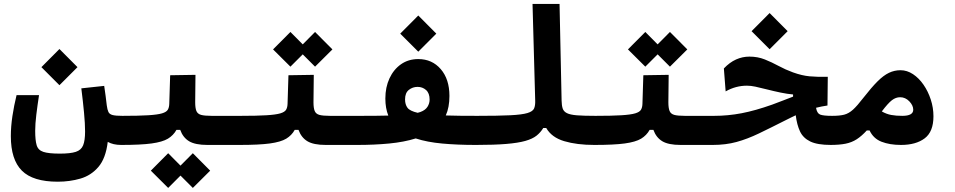

<svg xmlns="http://www.w3.org/2000/svg" viewBox="-20 -713 4728 951"><path d="M266.1 187Q143.1 187 88.4 132.3Q33.7 77.6 33.7 -38.6Q33.7 -86.4 41.5 -138.2Q49.3 -189.9 62 -241.7H173.3Q165.5 -190.9 159.9 -145Q154.3 -99.1 154.3 -65.4Q154.3 -18.1 161.6 6.3Q168.9 30.8 194.8 39.3Q220.7 47.9 276.4 47.9Q328.6 47.9 355.5 39.1Q382.3 30.3 391.8 6.6Q401.4 -17.1 401.4 -61.5Q401.4 -100.6 396.2 -155Q391.1 -209.5 382.8 -275.4L496.1 -287.6Q500 -263.7 503.2 -237.5Q506.3 -211.4 508.8 -191.4Q511.7 -169.4 517.1 -158.2Q522.5 -147 538.1 -143.1Q553.7 -139.2 585.9 -139.2Q622.6 -139.2 622.6 -75.7Q622.6 -34.2 610.1 -14.6Q597.7 4.9 580.1 4.9Q540.5 4.9 513.7 -10.3Q503.9 71.3 467.5 113.8Q431.2 156.2 378.4 171.6Q325.7 187 266.1 187ZM274.4 -291 185.1 -380.4 274.4 -470.2 363.8 -380.4Z M580.1 4.9 585.9 -139.2Q667 -139.2 713.9 -142.1Q760.7 -145 782.7 -151.6Q804.7 -158.2 811.3 -169.7Q817.9 -181.2 818.4 -198.7L822.8 -340.3L948.2 -342.3L946.8 -206.5Q946.8 -178.2 952.6 -163.6Q958.5 -148.9 975.8 -144Q993.2 -139.2 1028.3 -139.2H1171.9Q1208.5 -139.2 1208.5 -75.7Q1208.5 -34.2 1196 -14.6Q1183.6 4.9 1166 4.9H1007.3Q947.3 4.9 916.7 -13.4Q886.2 -31.7 872.6 -69.8H854Q838.9 -42.5 811.8 -26.1Q784.7 -9.8 730.7 -2.4Q676.8 4.9 580.1 4.9ZM935.1 217.8 874 156.7 813 217.8 727.1 132.3 813 45.9 874 107.4 935.1 45.9 1021 132.3Z M1166 4.9 1171.9 -139.2Q1252.9 -139.2 1299.8 -142.1Q1346.7 -145 1368.7 -151.6Q1390.6 -158.2 1397.2 -169.7Q1403.8 -181.2 1404.3 -198.7L1408.7 -340.3L1534.2 -342.3L1532.7 -206.5Q1532.7 -178.2 1538.6 -163.6Q1544.4 -148.9 1561.8 -144Q1579.1 -139.2 1614.3 -139.2H1757.8Q1794.4 -139.2 1794.4 -75.7Q1794.4 -34.2 1782 -14.6Q1769.5 4.9 1752 4.9H1593.3Q1533.2 4.9 1502.7 -13.4Q1472.2 -31.7 1458.5 -69.8H1439.9Q1424.8 -42.5 1397.7 -26.1Q1370.6 -9.8 1316.7 -2.4Q1262.7 4.9 1166 4.9ZM1540.5 -382.8 1479.5 -443.8 1418.5 -382.8 1332.5 -468.3 1418.5 -554.7 1479.5 -493.2 1540.5 -554.7 1626.5 -468.3Z M1750 4.9 1757.8 -139.2Q1798.8 -139.2 1835.2 -139.4Q1871.6 -139.6 1903.3 -140.6Q1888.7 -177.2 1888.7 -225.1Q1888.7 -280.8 1909.2 -325Q1929.7 -369.1 1966.3 -394.8Q2002.9 -420.4 2051.8 -420.4Q2120.1 -420.4 2163.1 -370.6Q2206.1 -320.8 2206.1 -237.8Q2206.1 -181.2 2188 -141.1Q2220.2 -140.1 2259 -139.6Q2297.9 -139.2 2344.7 -139.2Q2372.1 -139.2 2384.8 -117.4Q2397.5 -95.7 2397.5 -68.4Q2397.5 -37.6 2381.3 -16.4Q2365.2 4.9 2336.4 4.9Q2245.6 4.9 2170.7 -2Q2095.7 -8.8 2039.1 -27.3Q1981.4 -9.3 1908 -2.2Q1834.5 4.9 1750 4.9ZM2048.8 -154.3Q2056.2 -156.2 2062 -158.2Q2086.4 -167 2097.2 -183.8Q2107.9 -200.7 2107.9 -219.7Q2107.9 -251.5 2090.3 -267.1Q2072.8 -282.7 2048.3 -282.7Q2023.9 -282.7 2005.1 -267.8Q1986.3 -252.9 1986.3 -220.7Q1986.3 -195.3 1998.3 -179.2Q2010.3 -163.1 2048.8 -154.3ZM2051.8 -457 1962.4 -546.4 2051.8 -636.2 2141.1 -546.4Z M2337.9 4.9Q2323.7 4.9 2316.7 -12.5Q2309.6 -29.8 2309.6 -70.8Q2309.6 -110.4 2319.3 -124.8Q2329.1 -139.2 2343.8 -139.2Q2448.2 -139.2 2507.1 -142.1Q2565.9 -145 2592.5 -153.1Q2619.1 -161.1 2625.5 -176Q2631.8 -190.9 2630.9 -214.8L2617.7 -693.4H2751.5L2761.7 -214.4Q2762.2 -190.4 2767.1 -175.5Q2772 -160.6 2788.1 -152.6Q2804.2 -144.5 2837.9 -141.8Q2871.6 -139.2 2929.7 -139.2Q2966.3 -139.2 2966.3 -75.7Q2966.3 -34.2 2953.9 -14.6Q2941.4 4.9 2923.8 4.9Q2837.4 4.9 2774.9 -13.7Q2712.4 -32.2 2685.5 -79.1H2670.9Q2657.7 -57.1 2637.5 -41Q2617.2 -24.9 2581.5 -14.9Q2545.9 -4.9 2487.1 0Q2428.2 4.9 2337.9 4.9Z M2923.8 4.9 2929.7 -139.2Q3010.7 -139.2 3057.6 -142.1Q3104.5 -145 3126.5 -151.6Q3148.4 -158.2 3155 -169.7Q3161.6 -181.2 3162.1 -198.7L3166.5 -340.3L3292 -342.3L3290.5 -206.5Q3290.5 -178.2 3296.4 -163.6Q3302.2 -148.9 3319.6 -144Q3336.9 -139.2 3372.1 -139.2H3515.6Q3552.2 -139.2 3552.2 -75.7Q3552.2 -34.2 3539.8 -14.6Q3527.3 4.9 3509.8 4.9H3351.1Q3291 4.9 3260.5 -13.4Q3230 -31.7 3216.3 -69.8H3197.8Q3182.6 -42.5 3155.5 -26.1Q3128.4 -9.8 3074.5 -2.4Q3020.5 4.9 2923.8 4.9ZM3298.3 -382.8 3237.3 -443.8 3176.3 -382.8 3090.3 -468.3 3176.3 -554.7 3237.3 -493.2 3298.3 -554.7 3384.3 -468.3Z M4095.7 4.9Q4028.8 4.9 3993.4 -12.2Q3958 -29.3 3942.6 -62Q3927.2 -94.7 3921.4 -142.1Q3909.7 -136.7 3897.5 -130.6Q3885.3 -124.5 3872.6 -118.2Q3796.4 -79.6 3739 -52Q3681.6 -24.4 3628.2 -9.8Q3574.7 4.9 3509.8 4.9Q3497.1 4.9 3489.3 -12.9Q3481.4 -30.8 3481.4 -72.3Q3481.4 -111.3 3491.2 -125.2Q3501 -139.2 3517.1 -139.2Q3585.4 -139.2 3653.1 -152.1Q3720.7 -165 3804.7 -194.8Q3834.5 -205.6 3859.6 -215.6Q3884.8 -225.6 3908.2 -234.4V-245.1Q3879.4 -247.6 3846.7 -254.4Q3814 -261.2 3777.3 -270.5Q3743.2 -279.3 3720.9 -283.9Q3698.7 -288.6 3679.7 -288.6Q3624 -288.6 3574.2 -260.3L3565.4 -374Q3594.2 -404.3 3626 -418.5Q3657.7 -432.6 3691.9 -432.6Q3732.9 -432.6 3767.8 -418.7Q3802.7 -404.8 3836.4 -386.5Q3870.1 -368.2 3907.7 -354.5Q3952.6 -338.4 3990 -335Q4027.3 -331.5 4080.1 -332.5L4078.6 -190.4Q4048.8 -186 4022 -179.2Q4026.4 -151.9 4042.2 -145.5Q4058.1 -139.2 4101.6 -139.2Q4114.3 -139.2 4122.3 -127Q4130.4 -114.7 4134.3 -97.9Q4138.2 -81.1 4138.2 -65.9Q4138.2 -24.4 4125.7 -9.8Q4113.3 4.9 4095.7 4.9ZM3792 -469.2 3702.6 -558.6 3792 -648.4 3881.3 -558.6Z M4092.8 4.9Q4079.6 4.9 4073.5 -14.2Q4067.4 -33.2 4067.4 -65.9Q4067.4 -90.3 4075.9 -114.7Q4084.5 -139.2 4101.6 -139.2Q4138.7 -139.2 4161.4 -145Q4184.1 -150.9 4205.1 -169.9Q4226.1 -189 4256.8 -229Q4296.4 -279.8 4326.2 -309.6Q4356 -339.4 4383.1 -352.3Q4410.2 -365.2 4440.4 -365.2Q4472.7 -365.2 4502.2 -345.7Q4531.7 -326.2 4554.4 -293.2Q4577.1 -260.3 4590.3 -219.7Q4603.5 -179.2 4603.5 -137.2Q4603.5 -60.5 4560.1 -27.8Q4516.6 4.9 4442.9 4.9Q4386.7 4.9 4346.2 -11Q4305.7 -26.9 4287.1 -66.9H4273.4Q4248 -39.1 4223.4 -23.2Q4198.7 -7.3 4168 -1.2Q4137.2 4.9 4092.8 4.9ZM4347.7 -161.1Q4370.6 -147.9 4394.3 -143.6Q4418 -139.2 4449.2 -139.2Q4503.4 -139.2 4503.4 -169.4Q4503.4 -190.9 4483.9 -211.2Q4464.4 -231.4 4438.5 -231.4Q4417 -231.4 4397.7 -216.6Q4378.4 -201.7 4347.7 -161.1Z"/></svg>

Font: Cascadia Mono
Style: Bold
Weight: 700
Monospace: yes
Designer: Aaron Bell
Foundry: Saja Typeworks
Version: Version 2404.023; ttfautohint (v1.8.4)